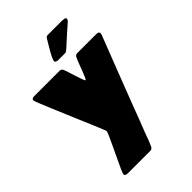

<svg xmlns="http://www.w3.org/2000/svg" viewBox="-253 -794 1090 1090"><g transform="rotate(-45 292.0 -249.5)"><path d="M109.4 189Q102.5 189 95 186.5Q87.4 184.1 87.4 175.3Q87.4 169.9 98.1 145.8Q108.9 121.6 124.8 88.4Q140.6 55.2 156.2 22.2Q171.9 -10.7 182.6 -34.9Q193.4 -59.1 193.4 -64.5Q193.4 -64.9 193.1 -66.4Q192.9 -67.9 192.9 -68.4Q188.5 -82 174.1 -116.2Q159.7 -150.4 140.4 -195.8Q121.1 -241.2 100.6 -289.6Q80.1 -337.9 62.3 -380.4Q44.4 -422.9 33.4 -450.7Q22.5 -478.5 22.5 -482.4Q22.5 -490.7 28.8 -493.7Q35.2 -496.6 42 -496.6H247.6Q260.3 -496.6 266.6 -483.4Q269.5 -477.1 275.9 -457Q282.2 -437 289.6 -413.8Q296.9 -390.6 303.2 -373.3Q309.6 -356 312.5 -354.5H313.5Q317.4 -356.4 325 -374Q332.5 -391.6 341.1 -414.8Q349.6 -438 357.4 -458Q365.2 -478 369.1 -484.9Q376 -496.6 387.7 -496.6H541Q547.9 -496.6 554.9 -494.1Q562 -491.7 562 -482.4Q562 -479 561 -475.8Q560.1 -472.7 559.1 -469.2Q521 -370.6 482.4 -272Q443.8 -173.3 406.2 -74.2Q390.6 -32.7 374.8 9Q358.9 50.8 342.3 92.3Q334.5 113.3 326.7 134.8Q318.8 156.2 309.1 176.3Q302.7 189 290 189ZM455.1 -688Q460.9 -688 473.1 -686.3Q485.4 -684.6 485.4 -676.3Q485.4 -674.3 484.9 -673.3Q482.9 -667 477.8 -662.1Q472.7 -657.2 467.8 -652.8Q449.2 -636.2 430.4 -619.9Q411.6 -603.5 393.1 -586.4Q382.8 -577.1 372.8 -567.6Q362.8 -558.1 352.1 -549.8Q345.7 -544.9 338.9 -544.9H285.2Q279.8 -544.9 271.2 -547.1Q262.7 -549.3 262.7 -557.1Q262.7 -564 270.5 -580.6Q278.3 -597.2 289.6 -616.7Q300.8 -636.2 311 -653.1Q321.3 -669.9 325.7 -677.7Q332 -688 343.3 -688Z"/></g></svg>

Font: Belanosima
Style: Bold
Weight: 700
Designer: The DocRepair Project, Santiago Orozco
Foundry: Google
Version: Version 2.000